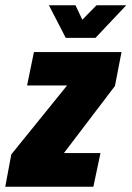

<svg xmlns="http://www.w3.org/2000/svg" viewBox="-45 -710 500 730"><path d="M392 -383 198 -128H337L310 0H-25L-2 -123L210 -385H58L84 -512H417ZM141 -690H242L268 -635L322 -690H435L318 -566H205Z"/></svg>

Font: Decalotype Black Italic
Style: Regular
Weight: 900
Italic angle: -12°
Designer: Alfredo Marco Pradil
Foundry: Alfredo Marco Pradil
Version: Version 1.0